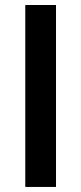

<svg xmlns="http://www.w3.org/2000/svg" viewBox="-20 -740 321 760"><path d="M201.7 0H80.1V-720.2H201.7Z"/></svg>

Font: Vela Sans Bd
Style: Bold
Weight: 700
Designer: Principal design: Mikhail Sharanda - project Manrope.
Design modification: Ravid Balaliev
Foundry: Mikhail Sharanda
Version: Version 1.001